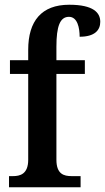

<svg xmlns="http://www.w3.org/2000/svg" viewBox="-20 -790 443 810"><path d="M18 0H320V-47H282C250 -47 218 -55 218 -116V-478H338V-536H218V-593C218 -679 233 -719 271 -719C307 -719 316 -672 316 -635C380 -635 403 -663 403 -698C403 -736 375 -770 272 -770C155 -770 99 -701 99 -580V-536H22V-478H99V-116C99 -55 64 -47 35 -47H18Z"/></svg>

Font: Noto Serif Myanmar Condensed SemiBold
Style: Regular
Weight: 600
Width: 3
Designer: Ben Mitchell and the Monotype Design Team
Foundry: Monotype Imaging Inc.
Version: Version 2.106